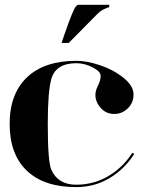

<svg xmlns="http://www.w3.org/2000/svg" viewBox="-20 -762 589 787"><path d="M232.4 -585.9 242.2 -615.2Q278.3 -719.7 290 -734.4Q295.9 -742.2 300.8 -742.2H427.7V-732.4Q422.9 -732.4 407.7 -725.1Q391.1 -717.3 378.4 -704.1L261.7 -585.9ZM292 4.9Q160.2 4.9 89.8 -62.5Q19.5 -129.9 19.5 -253.9Q19.5 -377 90.8 -445.3Q162.1 -512.7 293 -512.7Q335.9 -512.7 390.1 -494.6Q444.3 -476.6 485.8 -443.4Q527.3 -410.2 527.3 -375Q527.3 -340.8 503.9 -317.9Q480.5 -294.9 448.2 -294.9Q415 -294.9 393.1 -319.3Q371.1 -343.8 371.1 -373Q371.1 -390.6 381.8 -411.6Q392.6 -432.6 392.6 -451.2Q392.6 -468.8 359.9 -485.8Q327.1 -502.9 293 -502.9Q209 -502.9 190.4 -438.5Q175.8 -386.7 175.8 -253.9Q175.8 -98.6 190.4 -66.4Q217.8 -4.9 292 -4.9Q364.3 -4.9 423.8 -40Q483.4 -75.2 522.5 -135.7L530.3 -130.9Q490.2 -68.4 428.7 -31.7Q367.2 4.9 292 4.9Z"/></svg>

Font: spinwerad
Style: Bold
Weight: 700
Width: 7
Version: Version 0.3